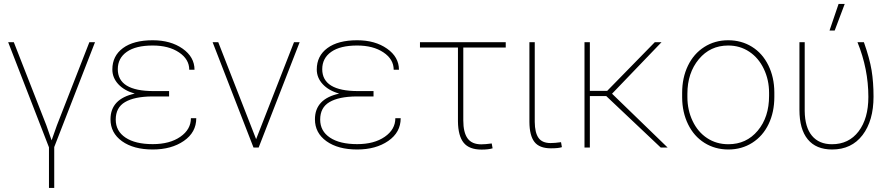

<svg xmlns="http://www.w3.org/2000/svg" viewBox="-20 -740 4472 963"><path d="M428.2 -528.3H456.5L252 -2.4V202.6H225.6V-1L21 -528.3H49.3L212.4 -111.8L238.8 -36.1L265.6 -111.8Z M534.2 -141.6Q534.2 -244.1 655.8 -270.5Q603 -285.6 573.2 -317.9Q543.5 -350.1 543.5 -391.6Q543.5 -459.5 596.7 -498.8Q649.9 -538.1 746.1 -538.1Q835.9 -538.1 895.8 -496.1Q955.6 -454.1 955.6 -390.1H929.2Q929.2 -442.9 877.7 -477.3Q826.2 -511.7 746.1 -511.7Q661.1 -511.7 616 -480Q570.8 -448.2 570.8 -393.1Q570.8 -283.2 750 -283.2H828.1V-256.3H741.7Q653.8 -255.4 607.2 -228Q560.5 -200.7 560.5 -140.1Q560.5 -82.5 609.6 -49.8Q658.7 -17.1 746.1 -17.1Q831.5 -17.1 884.5 -54Q937.5 -90.8 937.5 -147H964.4Q964.4 -76.2 902.1 -33.2Q839.8 9.8 746.1 9.8Q649.9 9.8 592 -31.7Q534.2 -73.2 534.2 -141.6Z M1264.6 -42 1454.6 -528.3H1482.9L1277.3 0H1251.5L1046.4 -528.3H1074.7Z M1559.6 -141.6Q1559.6 -244.1 1681.2 -270.5Q1628.4 -285.6 1598.6 -317.9Q1568.8 -350.1 1568.8 -391.6Q1568.8 -459.5 1622.1 -498.8Q1675.3 -538.1 1771.5 -538.1Q1861.3 -538.1 1921.1 -496.1Q1981 -454.1 1981 -390.1H1954.6Q1954.6 -442.9 1903.1 -477.3Q1851.6 -511.7 1771.5 -511.7Q1686.5 -511.7 1641.4 -480Q1596.2 -448.2 1596.2 -393.1Q1596.2 -283.2 1775.4 -283.2H1853.5V-256.3H1767.1Q1679.2 -255.4 1632.6 -228Q1585.9 -200.7 1585.9 -140.1Q1585.9 -82.5 1635 -49.8Q1684.1 -17.1 1771.5 -17.1Q1856.9 -17.1 1909.9 -54Q1962.9 -90.8 1962.9 -147H1989.7Q1989.7 -76.2 1927.5 -33.2Q1865.2 9.8 1771.5 9.8Q1675.3 9.8 1617.4 -31.7Q1559.6 -73.2 1559.6 -141.6Z M2516.6 -501.5H2303.7V-136.2Q2303.7 -75.7 2325.2 -45.9Q2346.7 -16.1 2394 -16.1Q2414.6 -16.1 2446.3 -20.5L2450.7 3.9Q2430.2 10.3 2395.5 10.3Q2333.5 10.3 2305.7 -23.9Q2277.8 -58.1 2276.9 -130.9V-501.5H2086.4V-528.3H2516.6Z M2662.1 -528.3V-128.4Q2662.6 -74.7 2680.9 -48.6Q2699.2 -22.5 2741.7 -22.5Q2763.2 -22.5 2793.9 -26.9L2798.3 -2Q2782.2 3.9 2743.2 3.9Q2685.5 3.9 2660.6 -28.1Q2635.7 -60.1 2635.3 -128.9V-528.3Z M3020.5 -258.3H2938.5V0H2911.6V-528.3H2938.5V-284.2H3025.4L3264.2 -528.3H3297.9L3049.8 -270L3328.6 0H3293.9Z M3401.4 -274.4Q3401.4 -350.1 3430.4 -410.4Q3459.5 -470.7 3512.5 -504.4Q3565.4 -538.1 3632.3 -538.1Q3698.7 -538.1 3751.5 -505.4Q3804.2 -472.7 3833.7 -412.6Q3863.3 -352.5 3863.8 -277.3V-253.9Q3863.8 -177.7 3835 -117.7Q3806.2 -57.6 3753.2 -23.9Q3700.2 9.8 3633.3 9.8Q3566.4 9.8 3513.4 -23.4Q3460.4 -56.6 3431.2 -116.5Q3401.9 -176.3 3401.4 -251ZM3427.7 -253.9Q3427.7 -188 3453.9 -133.1Q3480 -78.1 3526.6 -47.4Q3573.2 -16.6 3633.3 -16.6Q3723.6 -16.6 3780.5 -84.5Q3837.4 -152.3 3837.4 -259.3V-274.4Q3837.4 -339.4 3811 -394.5Q3784.7 -449.7 3738 -480.7Q3691.4 -511.7 3632.3 -511.7Q3542 -511.7 3484.9 -442.9Q3427.7 -374 3427.7 -269.5Z M4016.1 -528.3V-183.1Q4017.1 -101.6 4052.5 -59.1Q4087.9 -16.6 4152.8 -16.6Q4237.3 -16.6 4286.4 -81.1Q4335.4 -145.5 4335.4 -253.9Q4335.4 -394 4280.8 -528.3H4313Q4341.8 -446.8 4351.6 -387.2Q4361.3 -327.6 4361.3 -255.4Q4361.3 -134.8 4306.2 -62.5Q4251 9.8 4153.8 9.8Q4073.2 9.8 4031.5 -41Q3989.7 -91.8 3989.7 -189V-528.3ZM4186 -720.2H4216.8L4166.5 -586.9H4140.6Z"/></svg>

Font: Roboto Thin
Style: Regular
Weight: 250
Designer: Google
Version: Version 2.134; 2016